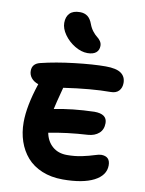

<svg xmlns="http://www.w3.org/2000/svg" viewBox="-106 -1121 876 1160"><g transform="rotate(10 332.0 -541.0)"><path d="M375 -812Q337.4 -812 297.6 -835.9Q257.8 -859.9 231.9 -896.5Q206.1 -933.1 206.1 -967.8Q206.1 -1005.4 226.6 -1026.6Q247.1 -1047.9 289.1 -1047.9Q316.9 -1047.9 335.7 -1033.9Q354.5 -1020 366.2 -987.8Q375 -963.9 389.4 -945.8Q403.8 -927.7 415.8 -918.9Q427.7 -910.2 436.8 -897.2Q445.8 -884.3 445.8 -868.2Q445.8 -841.8 428 -826.9Q410.2 -812 375 -812ZM360.8 -34.2Q289.6 -34.2 233.2 -57.6Q176.8 -81.1 141.1 -122.1Q105.5 -163.1 87.2 -217Q68.8 -271 68.8 -334Q68.8 -433.1 115.2 -573.2Q115.2 -575.2 116.2 -575.2Q87.4 -585 72.3 -604Q57.1 -623 57.1 -647Q57.1 -691.4 105 -703.1Q196.3 -725.6 309.6 -738.8Q422.9 -752 499 -752Q564 -752 593 -731.4Q622.1 -710.9 622.1 -671.9Q622.1 -642.1 605 -623.5Q587.9 -605 555.2 -605Q437 -605 268.1 -580.1Q240.2 -474.6 233.9 -443.8Q343.3 -466.3 479 -470.2Q557.1 -470.2 557.1 -414.1Q557.1 -374 531.5 -351.6Q505.9 -329.1 464.8 -326.2Q336.4 -318.8 226.1 -296.9Q236.3 -245.1 271.5 -214.6Q306.6 -184.1 360.8 -184.1Q410.2 -184.1 452.9 -193.4Q495.6 -202.6 523.7 -211.9Q551.8 -221.2 564.9 -221.2Q620.1 -221.2 620.1 -166Q620.1 -104.5 551.8 -69.3Q483.4 -34.2 360.8 -34.2Z"/></g></svg>

Font: Shantell Sans Bouncy
Style: Bold
Weight: 700
Designer: Stephen Nixon, Anya Danilova, Shantell Martin
Foundry: Arrow Type
Version: Version 1.006;[9816181b4]